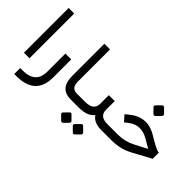

<svg xmlns="http://www.w3.org/2000/svg" viewBox="-74 -1258 2075 2075"><g transform="rotate(45 964.0 -220.5)"><path d="M82.1 -684.1H167.2V-0.5H82.1Z M206.7 145.6Q405.6 146.2 405.6 -36.4V-310.3L494.9 -310.8V-34.9Q494.9 234.4 207.7 236.4L170.8 236.9V145.6Z M834.4 0H795.4Q628.2 0 628.2 -192.3V-683.6H714.9V-191.8Q714.9 -92.3 796.9 -92.3H834.4Q846.2 -92.3 846.2 -49.7V-44.1Q846.2 -21.5 843.1 -10.8Q840 0 834.4 0Z M1016.4 156.4 1063.1 109.2Q1080 92.8 1093.8 106.7L1143.6 156.4Q1159 171.8 1142.6 188.7L1095.4 235.4Q1080 250.8 1064.6 235.4L1014.9 185.6Q1002.1 171.3 1016.4 156.4ZM838.5 156.4 885.1 109.2Q902.1 92.8 915.9 106.7L965.6 156.4Q981 171.8 964.6 188.7L917.4 235.4Q902.1 250.8 886.7 235.4L836.9 185.6Q823.1 171.8 838.5 156.4ZM1273.3 0H1262.6Q1149.2 0 1104.6 -69.7Q1051.8 0 921.5 0H828.7Q801.5 0 801.5 -44.1V-49.7Q801.5 -71.3 808.5 -81.8Q815.4 -92.3 828.7 -92.3H924.1Q1055.4 -92.3 1055.4 -192.3V-324.6H1145.6V-192.3Q1145.6 -92.3 1262.1 -92.3H1273.3Q1285.1 -92.3 1285.1 -49.7V-44.1Q1285.1 0 1273.3 0Z M1490.8 -604.6 1537.4 -651.3Q1555.4 -668.7 1570.3 -653.8L1620.5 -604.1Q1636.4 -587.7 1619 -569.7L1572.3 -523.1Q1555.4 -506.7 1539 -522.6L1489.2 -572.8Q1474.4 -587.7 1490.8 -604.6ZM1268.2 0Q1241 0 1241 -44.1V-49.7Q1241 -71.3 1247.7 -82.1Q1254.9 -92.3 1268.2 -92.3H1424.6Q1531.8 -92.3 1622.6 -139.5L1765.1 -213.8L1766.7 -214.9L1765.1 -215.9L1667.7 -272.3Q1530.3 -351.8 1416.4 -261.5L1379.5 -232.3L1320.5 -298.5L1351.8 -324.6Q1513.3 -461 1687.7 -360L1784.6 -304.1Q1836.4 -274.4 1876.9 -265.6V-173.8L1667.7 -60.5Q1556.9 0 1425.6 0Z"/></g></svg>

Font: Fira Code
Style: Regular
Weight: 400
Designer: Carrois Corporate, Edenspiekermann AG, Nikita Prokopov
Foundry: Carrois Corporate, Edenspiekermann AG, Nikita Prokopov
Version: Version 5.002